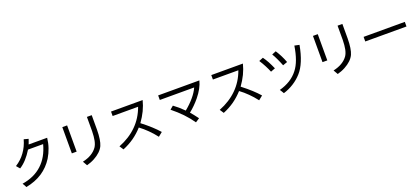

<svg xmlns="http://www.w3.org/2000/svg" viewBox="68 -2178 7864 3599"><g transform="rotate(-20 4000.0 -378.0)"><path d="M499 -685.5Q507.8 -708 516.6 -732.4Q526.4 -757.8 535.2 -785.2Q504.9 -793 445.3 -809.6Q407.2 -671.9 330.1 -566.4Q253.9 -460 137.7 -386.7Q144.5 -377.9 159.2 -360.4Q174.8 -343.8 196.3 -318.4Q267.6 -363.3 332 -433.6Q396.5 -503.9 455.1 -599.6Q555.7 -599.6 756.8 -599.6Q692.4 -356.4 538.1 -214.8Q384.8 -72.3 140.6 -33.2Q156.2 -7.8 168 12.7Q178.7 33.2 186.5 49.8Q374 13.7 512.7 -77.1Q651.4 -168.9 742.2 -313.5Q793.9 -398.4 825.2 -491.2Q857.4 -584 868.2 -685.5Q745.1 -685.5 499 -685.5Z M1298.8 -775.4Q1274.4 -775.4 1203.1 -775.4Q1203.1 -644.5 1203.1 -252Q1226.6 -252 1298.8 -252Q1298.8 -382.8 1298.8 -775.4ZM1797.9 -797.9Q1774.4 -797.9 1702.1 -797.9Q1702.1 -726.6 1702.1 -513.7Q1700.2 -405.3 1684.6 -328.1Q1668 -251 1635.7 -205.1Q1590.8 -142.6 1518.6 -99.6Q1446.3 -56.6 1344.7 -34.2Q1359.4 -8.8 1372.1 13.7Q1384.8 36.1 1395.5 54.7Q1435.5 43.9 1473.6 29.3Q1512.7 14.6 1550.8 -5.9Q1626 -46.9 1675.8 -94.7Q1725.6 -142.6 1751 -197.3Q1773.4 -248 1785.2 -325.2Q1796.9 -403.3 1797.9 -507.8Q1797.9 -604.5 1797.9 -797.9Z M2603.5 -344.7Q2671.9 -440.4 2719.7 -538.1Q2766.6 -636.7 2792 -737.3Q2582 -737.3 2161.1 -737.3Q2161.1 -714.8 2161.1 -648.4Q2288.1 -648.4 2668.9 -648.4Q2595.7 -444.3 2450.2 -300.8Q2304.7 -156.2 2086.9 -70.3Q2101.6 -47.9 2114.3 -28.3Q2127 -8.8 2138.7 8.8Q2260.7 -41 2362.3 -112.3Q2463.9 -184.6 2547.9 -278.3Q2627.9 -219.7 2701.2 -146.5Q2775.4 -74.2 2842.8 13.7Q2870.1 -8.8 2924.8 -52.7Q2866.2 -120.1 2788.1 -191.4Q2709 -263.7 2611.3 -338.9Q2608.4 -340.8 2603.5 -344.7Z M3484.4 -275.4Q3434.6 -325.2 3385.7 -368.2Q3336.9 -410.2 3288.1 -445.3Q3265.6 -426.8 3220.7 -388.7Q3334 -297.9 3426.8 -201.2Q3518.6 -104.5 3588.9 -2.9Q3615.2 -20.5 3668.9 -55.7Q3632.8 -104.5 3601.6 -143.6Q3570.3 -182.6 3544.9 -211.9Q3545.9 -212.9 3547.9 -214.8Q3602.5 -257.8 3654.3 -309.6Q3706.1 -360.4 3754.9 -419.9Q3818.4 -498 3858.4 -572.3Q3899.4 -647.5 3917 -719.7Q3642.6 -719.7 3094.7 -719.7Q3094.7 -697.3 3094.7 -628.9Q3266.6 -628.9 3780.3 -628.9Q3741.2 -541 3667 -453.1Q3592.8 -364.3 3484.4 -275.4Z M4603.5 -344.7Q4671.9 -440.4 4719.7 -538.1Q4766.6 -636.7 4792 -737.3Q4582 -737.3 4161.1 -737.3Q4161.1 -714.8 4161.1 -648.4Q4288.1 -648.4 4668.9 -648.4Q4595.7 -444.3 4450.2 -300.8Q4304.7 -156.2 4086.9 -70.3Q4101.6 -47.9 4114.3 -28.3Q4127 -8.8 4138.7 8.8Q4260.7 -41 4362.3 -112.3Q4463.9 -184.6 4547.9 -278.3Q4627.9 -219.7 4701.2 -146.5Q4775.4 -74.2 4842.8 13.7Q4870.1 -8.8 4924.8 -52.7Q4866.2 -120.1 4788.1 -191.4Q4709 -263.7 4611.3 -338.9Q4608.4 -340.8 4603.5 -344.7Z M5096.7 -677.7Q5141.6 -608.4 5175.8 -542Q5210 -476.6 5235.4 -414.1Q5265.6 -425.8 5325.2 -448.2Q5291 -526.4 5255.9 -592.8Q5219.7 -658.2 5180.7 -711.9Q5152.3 -700.2 5096.7 -677.7ZM5366.2 -709Q5397.5 -658.2 5427.7 -592.8Q5459 -527.3 5489.3 -449.2Q5519.5 -460 5580.1 -481.4Q5552.7 -554.7 5519.5 -620.1Q5486.3 -685.5 5448.2 -743.2Q5420.9 -731.4 5366.2 -709ZM5324.2 46.9Q5435.5 12.7 5528.3 -46.9Q5622.1 -105.5 5697.3 -189.5Q5771.5 -271.5 5824.2 -400.4Q5877 -528.3 5909.2 -704.1Q5877 -710.9 5813.5 -724.6Q5790 -574.2 5749 -460.9Q5708 -347.7 5647.5 -271.5Q5581.1 -185.5 5487.3 -127Q5393.6 -68.4 5273.4 -36.1Q5289.1 -11.7 5301.8 8.8Q5314.5 29.3 5324.2 46.9Z M6298.8 -775.4Q6274.4 -775.4 6203.1 -775.4Q6203.1 -644.5 6203.1 -252Q6226.6 -252 6298.8 -252Q6298.8 -382.8 6298.8 -775.4ZM6797.9 -797.9Q6774.4 -797.9 6702.1 -797.9Q6702.1 -726.6 6702.1 -513.7Q6700.2 -405.3 6684.6 -328.1Q6668 -251 6635.7 -205.1Q6590.8 -142.6 6518.6 -99.6Q6446.3 -56.6 6344.7 -34.2Q6359.4 -8.8 6372.1 13.7Q6384.8 36.1 6395.5 54.7Q6435.5 43.9 6473.6 29.3Q6512.7 14.6 6550.8 -5.9Q6626 -46.9 6675.8 -94.7Q6725.6 -142.6 6751 -197.3Q6773.4 -248 6785.2 -325.2Q6796.9 -403.3 6797.9 -507.8Q6797.9 -604.5 6797.9 -797.9Z M7911.1 -433.6Q7705.1 -433.6 7088.9 -433.6Q7088.9 -411.1 7088.9 -341.8Q7294.9 -341.8 7911.1 -341.8Q7911.1 -365.2 7911.1 -433.6Z"/></g></svg>

Font: Aptus Gothic JP
Style: Medium
Weight: 400
Designer: Fuminori Ogawa / Motoya
Version: Version 1